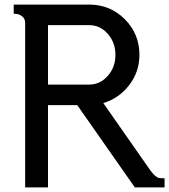

<svg xmlns="http://www.w3.org/2000/svg" viewBox="-20 -820 740 840"><path d="M370 -710H190V-450H370Q418 -450 451.5 -488Q485 -526 485 -580Q485 -634 451.5 -672Q418 -710 370 -710ZM700 -40V0H570L318 -360H190V0H90V-720Q90 -738 77.5 -748Q65 -758 52 -759L40 -760V-800H370Q462 -800 526 -736Q590 -672 590 -580Q590 -506 545.5 -448Q501 -390 432 -369L634 -80Q648 -60 658 -51.5Q668 -43 675.5 -41.5Q683 -40 700 -40Z"/></svg>

Font: Laverick
Style: Regular
Weight: 400
Designer: Daniel Pimley
Foundry: Daniel Pimley
Version: Version 1.000;PS 001.001;hotconv 1.0.56